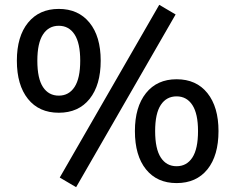

<svg xmlns="http://www.w3.org/2000/svg" viewBox="-20 -751 977 797"><path d="M296 26 228 -14 641 -731 709 -691ZM224 -283Q142 -283 96 -340.5Q50 -398 50 -499Q50 -600 96.5 -657Q143 -714 224 -714Q305 -714 351.5 -657Q398 -600 398 -499Q398 -398 352 -340.5Q306 -283 224 -283ZM224 -354Q266 -354 289.5 -390Q313 -426 313 -499Q313 -572 289.5 -608Q266 -644 224 -644Q182 -644 158.5 -608Q135 -572 135 -499Q135 -425 158.5 -389.5Q182 -354 224 -354ZM713 9Q632 9 586 -48Q540 -105 540 -207Q540 -307 586 -364.5Q632 -422 713 -422Q795 -422 841 -364.5Q887 -307 887 -207Q887 -105 841 -48Q795 9 713 9ZM713 -61Q755 -61 778.5 -97Q802 -133 802 -207Q802 -279 778.5 -315Q755 -351 713 -351Q671 -351 647.5 -315.5Q624 -280 624 -207Q624 -133 647.5 -97Q671 -61 713 -61Z"/></svg>

Font: Nunito Sans SemiBold
Style: Regular
Weight: 600
Designer: Vernon Adams
Foundry: Vernon Adams
Version: Version 3.101; ttfautohint (v1.8.4.7-5d5b);gftools[0.9.27]